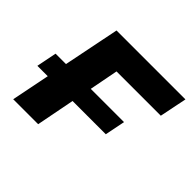

<svg xmlns="http://www.w3.org/2000/svg" viewBox="-133 -693 849 849"><g transform="rotate(45 291.0 -269.0)"><path d="M556 -410 582 -538H151L98 -275H33L14 -180H79L43 0H199L234 -180H442L461 -275H253L279 -410Z"/></g></svg>

Font: AWKNG-Font
Style: Bold Italic
Weight: 700
Italic angle: -11.3°
Designer: Awakening Church
Foundry: Awakening Church
Version: Version 1.700;PS 001.700;hotconv 1.0.88;makeotf.lib2.5.64775